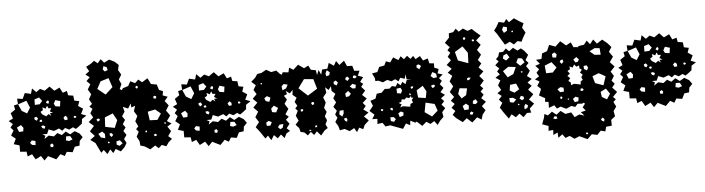

<svg xmlns="http://www.w3.org/2000/svg" viewBox="-55 -1027 5592 1524"><g transform="rotate(-5 2741.0 -264.5)"><path d="M294 0 263 32 238 -6 194 17 169 -26 133 -12 127 -50 76 -54V-105L31 -118L51 -160L16 -188L39 -227L17 -252L38 -278L7 -304L43 -322L28 -365L66 -391L59 -424L92 -432L89 -476L133 -470L154 -515L202 -504L214 -546L245 -514L277 -537L313 -520L354 -549L389 -513L432 -534L454 -491L488 -502L495 -467L535 -461L540 -421L579 -413L566 -376L604 -351L584 -310L625 -294L588 -270L584 -234L555 -211L533 -196L511 -211L480 -195L448 -211L424 -191L400 -211L358 -195L317 -211L302 -176H264L287 -163L278 -138L313 -162L354 -152L384 -176L417 -157L451 -182L484 -157L522 -179L559 -157L581 -126L555 -98L550 -61L512 -56L491 -14L445 -21L426 11L394 -7L357 31ZM286 -441 263 -470 226 -458 225 -414 264 -416ZM185 -396 161 -453 93 -430 117 -376 158 -352ZM333 -441 322 -437 314 -423 333 -413 339 -430ZM429 -427 390 -438 375 -410 387 -389 423 -384ZM307 -316 327 -332 347 -316 339 -338 363 -339 339 -353 353 -377 330 -378 321 -399 307 -377 283 -390 285 -367 265 -355 276 -335ZM228 -320 211 -313 214 -297 229 -288 241 -304ZM473 -295 458 -308 442 -292 452 -272 474 -275ZM537 -300 525 -299V-287L535 -282L546 -291ZM269 -292H257L249 -281L261 -274L273 -279ZM101 -264 67 -247 82 -211 115 -213 119 -241ZM278 -246 260 -242 269 -225 286 -219 293 -237ZM483 -143 451 -144 446 -112 471 -105 499 -115ZM205 -129 176 -135 161 -117 175 -100 203 -96ZM335 -98 319 -89 321 -70 341 -68 346 -84Z M678 -71 639 -99 678 -127 642 -167 678 -207 639 -241 678 -275 658 -309 678 -343 655 -363 678 -383 657 -421 678 -459 654 -499 678 -539 650 -567 678 -595 646 -619 678 -643 657 -680 695 -700 723 -722 751 -700 777 -730 802 -700 844 -721 886 -700 916 -672 907 -632 929 -594 907 -557 924 -519 907 -481 924 -470 932 -485 976 -499 996 -535 1033 -517 1060 -543 1089 -519 1134 -547 1158 -499 1203 -491 1217 -447 1248 -434 1242 -401 1281 -387 1254 -355 1283 -318 1258 -279 1288 -237 1258 -195 1293 -173 1258 -151 1284 -113 1258 -75 1286 -51 1258 -27 1236 4 1201 -10 1175 14 1149 -10 1107 17 1065 -10 1031 -20 1028 -55 1008 -92 1028 -130 1009 -152 1028 -173 1008 -215 1028 -256 1004 -295 1017 -338 986 -327 984 -359 960 -321 919 -338 930 -299 907 -264 928 -233 907 -201 927 -173 907 -146 929 -114 907 -82 924 -50 905 -18 873 13 834 -10 812 21 791 -10 765 25 739 -10 717 10ZM819 -663 794 -673 786 -648 801 -630 825 -639ZM826 -575 761 -555 730 -497 792 -447 851 -501ZM1052 -489 1038 -497 1032 -482 1040 -473 1050 -477ZM1191 -397 1179 -404 1165 -397 1171 -381 1188 -382ZM1173 -295 1113 -282 1123 -213 1184 -211 1216 -259ZM835 -293 770 -267 766 -192 841 -177 866 -237ZM729 -257 717 -263 702 -256 710 -239 725 -244ZM1247 -185 1239 -190 1237 -181 1240 -173 1248 -177ZM759 -136 739 -157 707 -141 725 -111 759 -102ZM813 -138 796 -137 797 -121 810 -107 824 -123ZM1092 -135 1083 -133 1080 -127 1085 -118 1094 -124ZM1168 -98 1158 -103 1146 -97 1151 -84 1166 -85ZM873 -76 845 -69V-43L867 -32L893 -50ZM786 -71 777 -74V-64L783 -58L793 -63Z M1602 0 1571 32 1546 -6 1502 17 1477 -26 1441 -12 1435 -50 1384 -54V-105L1339 -118L1359 -160L1324 -188L1347 -227L1325 -252L1346 -278L1315 -304L1351 -322L1336 -365L1374 -391L1367 -424L1400 -432L1397 -476L1441 -470L1462 -515L1510 -504L1522 -546L1553 -514L1585 -537L1621 -520L1662 -549L1697 -513L1740 -534L1762 -491L1796 -502L1803 -467L1843 -461L1848 -421L1887 -413L1874 -376L1912 -351L1892 -310L1933 -294L1896 -270L1892 -234L1863 -211L1841 -196L1819 -211L1788 -195L1756 -211L1732 -191L1708 -211L1666 -195L1625 -211L1610 -176H1572L1595 -163L1586 -138L1621 -162L1662 -152L1692 -176L1725 -157L1759 -182L1792 -157L1830 -179L1867 -157L1889 -126L1863 -98L1858 -61L1820 -56L1799 -14L1753 -21L1734 11L1702 -7L1665 31ZM1594 -441 1571 -470 1534 -458 1533 -414 1572 -416ZM1493 -396 1469 -453 1401 -430 1425 -376 1466 -352ZM1641 -441 1630 -437 1622 -423 1641 -413 1647 -430ZM1737 -427 1698 -438 1683 -410 1695 -389 1731 -384ZM1615 -316 1635 -332 1655 -316 1647 -338 1671 -339 1647 -353 1661 -377 1638 -378 1629 -399 1615 -377 1591 -390 1593 -367 1573 -355 1584 -335ZM1536 -320 1519 -313 1522 -297 1537 -288 1549 -304ZM1781 -295 1766 -308 1750 -292 1760 -272 1782 -275ZM1845 -300 1833 -299V-287L1843 -282L1854 -291ZM1577 -292H1565L1557 -281L1569 -274L1581 -279ZM1409 -264 1375 -247 1390 -211 1423 -213 1427 -241ZM1586 -246 1568 -242 1577 -225 1594 -219 1601 -237ZM1791 -143 1759 -144 1754 -112 1779 -105 1807 -115ZM1513 -129 1484 -135 1469 -117 1483 -100 1511 -96ZM1643 -98 1627 -89 1629 -70 1649 -68 1654 -84Z M1986 -47 1956 -85 1986 -123 1960 -164 1986 -206 1951 -242 1986 -278 1952 -312 1986 -346 1964 -381 1986 -417 1952 -447 1986 -477 2005 -505 2038 -510 2078 -532 2117 -510 2157 -519 2185 -489 2200 -482 2207 -501 2253 -496 2261 -533 2294 -513 2334 -550 2379 -518 2414 -536 2432 -501 2471 -494 2477 -455 2493 -494 2510 -455 2521 -495 2563 -498 2578 -543 2617 -517 2637 -553 2661 -519 2700 -550 2720 -505 2762 -504 2774 -463 2816 -460 2799 -422 2840 -407 2813 -371 2836 -354 2818 -331 2847 -299 2819 -267 2854 -235 2819 -203 2841 -177 2819 -151 2858 -123 2819 -95 2855 -61 2819 -27 2805 5 2774 -10 2754 24 2734 -10 2696 11 2658 -10 2620 -2 2609 -39 2589 -71 2609 -103 2593 -131 2609 -159 2584 -192 2609 -226 2589 -260 2609 -294 2581 -319 2579 -357 2558 -329 2532 -353 2538 -309 2510 -274 2527 -232 2510 -190 2528 -157 2510 -123 2525 -91 2510 -59 2525 -29 2497 -10 2468 26 2437 -10 2413 17 2389 -10 2363 16 2337 -10 2307 -17 2300 -47 2273 -77 2300 -107 2281 -147 2300 -186 2282 -206 2300 -226 2281 -258 2300 -290 2269 -316 2274 -355 2249 -329 2219 -351 2226 -325 2201 -314 2222 -282 2200 -250 2227 -208 2200 -166 2225 -145 2200 -123 2226 -89 2200 -55 2225 -32 2195 -15 2177 21 2151 -10 2123 18 2095 -10 2071 28 2047 -10 2025 11ZM2580 -468 2557 -487 2545 -462 2549 -439 2573 -445ZM2445 -425 2371 -432 2321 -363 2391 -299 2468 -347ZM2037 -429 2027 -432 2024 -423 2030 -418 2035 -422ZM2778 -426 2762 -425 2758 -407 2775 -403 2790 -413ZM2714 -423 2699 -412V-397L2715 -388L2730 -406ZM2238 -400 2206 -407 2189 -390 2193 -358 2223 -371ZM2621 -399 2602 -389 2604 -371 2624 -359 2637 -381ZM2777 -351 2751 -361 2728 -342 2749 -324H2772ZM2066 -323 2044 -308 2053 -285 2081 -276 2093 -308ZM2712 -308 2687 -289 2691 -261 2716 -265 2732 -284ZM2432 -244 2417 -245 2411 -233 2420 -221 2435 -227ZM2114 -243 2091 -221 2096 -193 2128 -188 2146 -222ZM2336 -197 2323 -193 2325 -177 2340 -179 2345 -190ZM2662 -160 2631 -157 2626 -129 2648 -109 2661 -133ZM2087 -114 2062 -126 2042 -114 2045 -88 2073 -87ZM2687 -82 2679 -98 2659 -91 2667 -74 2682 -65ZM2177 -91 2147 -89 2132 -70 2149 -52 2169 -62ZM2436 -59 2427 -54 2428 -42 2439 -44 2445 -52ZM2395 -24 2387 -27 2378 -26 2381 -16 2389 -17Z M3021 -7 2983 -1 2962 -32 2921 -26 2924 -67 2883 -68 2904 -102 2867 -135 2898 -173 2881 -214 2923 -228 2936 -266 2976 -271 3002 -298 3040 -297 3062 -316 3091 -309 3107 -337 3131 -316 3147 -342 3170 -322 3184 -356H3221L3182 -361L3177 -400L3168 -365L3133 -376L3117 -349L3092 -368L3061 -354L3029 -368L2993 -352L2958 -368L2934 -367L2932 -391L2913 -430L2956 -437L2974 -476L3016 -484L3031 -516L3064 -504L3091 -542L3131 -517L3151 -546L3175 -520L3202 -545L3227 -518L3250 -540L3267 -513L3304 -534L3325 -497L3364 -510L3373 -470L3409 -467V-432L3443 -419L3431 -385L3471 -373L3439 -346L3460 -323L3441 -298L3468 -266L3441 -234L3475 -210L3441 -186L3464 -161L3441 -135L3468 -105L3441 -75L3448 -37L3420 -10L3396 23L3372 -10L3340 10L3309 -10L3274 20L3240 -12L3226 -19L3225 -9L3183 -30L3179 6L3147 -11L3120 30ZM3288 -469 3271 -465 3269 -446 3290 -430 3306 -455ZM3419 -384 3391 -399 3374 -369 3396 -350 3424 -355ZM3230 -298 3217 -301 3207 -291 3216 -280 3226 -287ZM3402 -294 3388 -299 3370 -291 3382 -272 3398 -280ZM3305 -297 3254 -265 3261 -207 3321 -198 3331 -250ZM3139 -274 3128 -297 3096 -292 3097 -256 3128 -251ZM3203 -244 3193 -246V-235L3200 -230L3207 -236ZM3192 -140 3196 -162 3217 -171 3209 -193 3224 -211 3208 -209 3205 -224 3189 -209 3168 -216 3152 -201 3130 -205 3124 -184 3103 -178 3126 -164 3112 -141 3135 -149ZM3387 -145 3316 -162 3302 -87 3358 -48 3406 -90ZM3043 -145 3032 -139 3037 -127 3052 -123 3054 -138ZM2969 -141 2957 -140 2959 -128 2971 -124 2978 -135ZM3135 -99 3115 -109 3093 -96 3102 -65 3132 -75ZM3054 -70H3027L3029 -40L3054 -32L3070 -52Z M3548 -18 3522 -46 3546 -75 3518 -103 3546 -131 3517 -159 3546 -187 3515 -229 3546 -271 3521 -313 3546 -355 3512 -383 3546 -411 3509 -445 3546 -479 3523 -509 3546 -539 3525 -561 3546 -583 3510 -621 3546 -659 3548 -694 3583 -700 3605 -726 3627 -700 3662 -722 3698 -700 3732 -713 3759 -687 3798 -654 3759 -619 3792 -581 3759 -543 3788 -503 3759 -463 3784 -433 3759 -403 3795 -369 3759 -335 3792 -297 3759 -259 3782 -235 3759 -211 3781 -185 3759 -159 3794 -127 3759 -95 3785 -61 3759 -27 3748 11 3714 -10 3672 27 3631 -10 3597 18ZM3666 -655 3656 -646V-635L3668 -631L3676 -643ZM3739 -629H3726L3724 -618L3732 -613L3743 -616ZM3647 -581 3583 -542 3601 -473 3682 -444 3685 -527ZM3690 -328 3671 -331 3660 -324 3662 -309 3678 -312ZM3654 -246 3595 -252 3580 -208 3604 -170 3642 -193ZM3714 -154 3692 -143 3689 -121 3711 -115 3729 -131ZM3656 -109 3634 -126 3607 -109 3618 -76 3653 -78ZM3688 -51 3672 -60 3662 -53 3659 -39 3678 -33Z M3928 -657 3908 -684 3928 -711 3950 -749 3992 -740 4012 -767 4031 -740 4073 -768 4114 -740 4146 -722 4131 -688 4155 -647 4131 -606 4117 -577 4086 -585 4055 -561 4024 -585 3984 -565ZM4011 -703 3982 -709 3971 -685 3984 -659 4010 -674ZM4056 -669 4050 -672 4043 -668 4047 -658 4056 -660ZM3923 -35 3900 -71 3923 -107 3898 -135 3923 -162 3891 -186 3923 -210 3901 -248 3923 -286 3886 -310 3923 -334 3903 -358 3923 -381 3893 -409 3923 -437 3903 -457 3923 -477 3932 -508 3964 -510 3988 -535 4012 -510 4045 -535 4079 -510 4107 -525 4131 -505 4160 -469 4136 -429 4158 -405 4136 -381 4163 -342 4136 -302 4172 -276 4136 -250 4167 -222 4136 -194 4174 -154 4136 -115 4174 -79 4136 -43 4145 -10H4111L4081 21L4051 -10L4020 16L3988 -10L3964 22ZM3991 -493 3964 -481 3958 -457 3982 -439 4011 -462ZM4109 -445 4077 -449 4061 -416 4091 -388 4127 -412ZM4054 -381 3995 -388 3950 -357 3983 -305 4030 -327ZM4105 -341 4098 -344 4090 -342 4093 -333H4102ZM4045 -250 3996 -244 3990 -199 4026 -179 4066 -203ZM4095 -142 4075 -150 4062 -129 4081 -114 4098 -124ZM4010 -140H3981L3984 -107L4012 -101L4035 -124ZM4052 -89 4044 -85 4049 -78 4055 -77 4058 -84ZM4125 -69 4105 -83 4094 -64 4095 -41 4117 -49Z M4509 210 4469 227 4433 201 4398 214 4376 183 4342 208 4340 166 4304 182 4307 143 4269 146 4273 108 4223 90 4242 40 4248 10 4275 24 4309 -3 4343 24 4378 -3 4414 24 4461 16 4485 56 4524 38 4564 51 4537 21 4577 12 4555 -16 4577 -44 4560 -53 4557 -45 4518 -48 4497 -24 4467 -35 4424 -16 4382 -37 4351 -24 4332 -52 4288 -35 4289 -82 4261 -86 4265 -114 4218 -140 4239 -190 4211 -217 4232 -250 4197 -270 4232 -291 4214 -321 4237 -347 4209 -377 4247 -390 4219 -424 4263 -427 4271 -470 4312 -485 4333 -533 4382 -515 4423 -554 4467 -517 4506 -538 4524 -498 4564 -495 4561 -503 4609 -510 4633 -541 4657 -510 4685 -545 4712 -510 4756 -538 4796 -505 4824 -473 4801 -437 4830 -396 4801 -354 4836 -317 4801 -279 4824 -243 4802 -207 4825 -180 4802 -152 4838 -114 4802 -77 4823 -57 4802 -37 4821 1 4797 35 4805 77 4772 103 4773 149 4727 154 4718 190 4682 181 4652 212 4609 203 4572 239ZM4730 -472 4690 -476 4648 -454 4685 -423 4734 -420ZM4386 -454 4369 -470 4349 -458 4351 -431 4380 -428ZM4558 -398 4540 -418 4514 -400 4529 -376 4549 -380ZM4430 -408 4413 -405 4405 -390 4420 -374 4434 -390ZM4340 -395 4284 -372 4290 -311 4343 -312 4376 -349ZM4556 -198 4557 -221 4575 -234 4565 -255 4578 -274 4558 -293 4575 -314 4556 -327V-350L4533 -342L4517 -361L4503 -337L4479 -349L4481 -326L4460 -314L4477 -292L4456 -274L4477 -256L4460 -234L4478 -221L4479 -199L4503 -208ZM4614 -346 4591 -342 4592 -318 4615 -305 4626 -328ZM4758 -246 4705 -275 4654 -255 4670 -199 4735 -176ZM4417 -185 4392 -191 4368 -175 4388 -151 4419 -154ZM4567 -167 4551 -165 4550 -148 4564 -146 4576 -153ZM4781 -105 4752 -148 4708 -126 4714 -85 4753 -62ZM4403 -108 4392 -119 4384 -109 4385 -101 4395 -96ZM4530 -96 4505 -105 4484 -89 4496 -63 4525 -67ZM4454 -91 4449 -97 4442 -93 4444 -86H4450ZM4342 37 4325 36 4315 52 4331 58 4348 55ZM4707 79 4691 90 4699 104 4715 111 4720 93ZM4576 186H4566L4563 196L4571 201L4582 196Z M5151 0 5120 32 5095 -6 5051 17 5026 -26 4990 -12 4984 -50 4933 -54V-105L4888 -118L4908 -160L4873 -188L4896 -227L4874 -252L4895 -278L4864 -304L4900 -322L4885 -365L4923 -391L4916 -424L4949 -432L4946 -476L4990 -470L5011 -515L5059 -504L5071 -546L5102 -514L5134 -537L5170 -520L5211 -549L5246 -513L5289 -534L5311 -491L5345 -502L5352 -467L5392 -461L5397 -421L5436 -413L5423 -376L5461 -351L5441 -310L5482 -294L5445 -270L5441 -234L5412 -211L5390 -196L5368 -211L5337 -195L5305 -211L5281 -191L5257 -211L5215 -195L5174 -211L5159 -176H5121L5144 -163L5135 -138L5170 -162L5211 -152L5241 -176L5274 -157L5308 -182L5341 -157L5379 -179L5416 -157L5438 -126L5412 -98L5407 -61L5369 -56L5348 -14L5302 -21L5283 11L5251 -7L5214 31ZM5143 -441 5120 -470 5083 -458 5082 -414 5121 -416ZM5042 -396 5018 -453 4950 -430 4974 -376 5015 -352ZM5190 -441 5179 -437 5171 -423 5190 -413 5196 -430ZM5286 -427 5247 -438 5232 -410 5244 -389 5280 -384ZM5164 -316 5184 -332 5204 -316 5196 -338 5220 -339 5196 -353 5210 -377 5187 -378 5178 -399 5164 -377 5140 -390 5142 -367 5122 -355 5133 -335ZM5085 -320 5068 -313 5071 -297 5086 -288 5098 -304ZM5330 -295 5315 -308 5299 -292 5309 -272 5331 -275ZM5394 -300 5382 -299V-287L5392 -282L5403 -291ZM5126 -292H5114L5106 -281L5118 -274L5130 -279ZM4958 -264 4924 -247 4939 -211 4972 -213 4976 -241ZM5135 -246 5117 -242 5126 -225 5143 -219 5150 -237ZM5340 -143 5308 -144 5303 -112 5328 -105 5356 -115ZM5062 -129 5033 -135 5018 -117 5032 -100 5060 -96ZM5192 -98 5176 -89 5178 -70 5198 -68 5203 -84Z"/></g></svg>

Font: Rubik Gemstones
Style: Regular
Weight: 400
Designer: Hubert and Fischer, NaN
Foundry: Hubert and Fischer, NaN
Version: Version 2.200